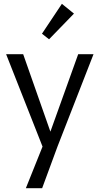

<svg xmlns="http://www.w3.org/2000/svg" viewBox="-20 -765 520 1002"><path d="M236 -560 199 -589 303 -745 366 -694ZM115 217 202 0 12 -482H101L243 -78L388 -482H468L280 0L200 217Z"/></svg>

Font: Cantarell
Style: Regular
Weight: 400
Designer: Dave Crossland, Nikolaus Waxweiler, Florian Fecher, Jacques Le Bailly, Eben Sorkin, Alexei Vanyashin, Alexios Zavras, Em
Version: Version 0.303